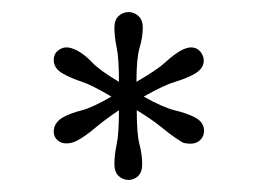

<svg xmlns="http://www.w3.org/2000/svg" viewBox="-20 -739 442 318"><path d="M193 -441Q183.5 -441 176.5 -447.5Q169.5 -454 169.5 -467Q169.5 -482.5 173.2 -499.8Q177 -517 177 -556.5Q154 -541 136.8 -526.5Q119.5 -512 106.5 -505.5Q98.5 -501.5 90 -501.5Q81 -501.5 75 -507Q69 -512.5 69 -521Q69 -535.5 84 -544.5Q96.5 -551.5 114.5 -556Q132.5 -560.5 164.5 -579Q132.5 -598 115 -603.8Q97.5 -609.5 83.5 -617.5Q69 -626 69 -639.5Q69 -649.5 75.8 -655Q82.5 -660.5 90 -660.5Q97.5 -660.5 107.5 -655.5Q120.5 -648.5 132.8 -635.5Q145 -622.5 177 -603.5Q177 -643 173.2 -660.5Q169.5 -678 169.5 -693.5Q169.5 -706 176.5 -712.5Q183.5 -719 193 -719Q202 -719 209.2 -712.5Q216.5 -706 216.5 -693.5Q216.5 -677.5 211.2 -660Q206 -642.5 206 -603.5Q240 -623 253.8 -635.8Q267.5 -648.5 280 -655.5Q289.5 -660.5 296.5 -660.5Q306 -660.5 311.8 -653.5Q317.5 -646.5 317.5 -638.5Q317.5 -625.5 302 -616.5Q288.5 -609 270 -603.5Q251.5 -598 218 -579Q250 -561 269.8 -556.2Q289.5 -551.5 303 -544.5Q318 -536.5 318 -522.5Q318 -513.5 311.8 -507.2Q305.5 -501 295.5 -501Q291.5 -501 287 -501.8Q282.5 -502.5 278.5 -505.5Q265.5 -513.5 248.8 -527.2Q232 -541 206.5 -556.5Q206.5 -517 211 -500Q215.5 -483 215.5 -467Q215.5 -454 208.8 -447.5Q202 -441 193 -441Z"/></svg>

Font: Imbue 10pt
Style: Regular
Weight: 400
Designer: Tyler Finck
Foundry: Etcetera Type Company
Version: Version 1.102; ttfautohint (v1.8.3)